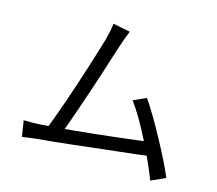

<svg xmlns="http://www.w3.org/2000/svg" viewBox="-111 -906 1222 1081"><g transform="rotate(15 500.0 -366.0)"><path d="M522 -746Q515 -727 506.5 -706Q498 -685 488 -653Q479 -628 465 -583Q451 -538 433.5 -483.5Q416 -429 396.5 -371Q377 -313 358 -258Q339 -203 323.5 -159.5Q308 -116 297 -90L206 -87Q219 -117 236 -163Q253 -209 273 -266Q293 -323 312.5 -382.5Q332 -442 350 -498Q368 -554 381.5 -599Q395 -644 403 -670Q412 -705 416 -725.5Q420 -746 422 -766ZM712 -411Q739 -372 770.5 -319Q802 -266 833.5 -207.5Q865 -149 891.5 -96Q918 -43 934 -4L850 34Q835 -7 810 -62.5Q785 -118 755.5 -177Q726 -236 695 -289Q664 -342 637 -377ZM167 -111Q203 -113 254.5 -117.5Q306 -122 366 -127.5Q426 -133 488.5 -140Q551 -147 610 -153.5Q669 -160 718 -166.5Q767 -173 799 -177L821 -100Q787 -95 735 -89Q683 -83 622.5 -76.5Q562 -70 497.5 -62.5Q433 -55 372 -48Q311 -41 259 -36Q207 -31 172 -28Q153 -26 132 -23Q111 -20 89 -17L74 -110Q97 -109 121.5 -109.5Q146 -110 167 -111Z"/></g></svg>

Font: Noto Sans HK
Style: Regular
Weight: 400
Designer: Ryoko NISHIZUKA 西塚涼子 (kana, bopomofo & ideographs); Paul D. Hunt (Latin, Greek & Cyrillic); Sandoll Communications 산돌커뮤니
Foundry: Adobe
Version: Version 2.004-H2;hotconv 1.0.118;makeotfexe 2.5.65603